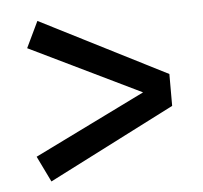

<svg xmlns="http://www.w3.org/2000/svg" viewBox="-39 -585 533 504"><g transform="rotate(-5 227.5 -332.5)"><path d="M410 -375V-291L77 -121L44 -189L337 -333L44 -475L77 -544Z"/></g></svg>

Font: Fira Sans Condensed
Style: Regular
Weight: 400
Width: 3
Designer: bBox Type GmbH & Carrois Corporate GbR & Edenspiekermann AG
Foundry: bBox Type GmbH & Carrois Corporate GbR & Edenspiekermann AG
Version: Version 4.301